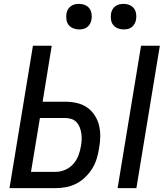

<svg xmlns="http://www.w3.org/2000/svg" viewBox="-20 -971 865 991"><path d="M587 0 708 -735H805L684 0ZM29 0 150 -735H247L200 -446H317Q347 -446 376 -439.5Q405 -433 428.5 -417Q452 -401 468 -377Q484 -353 491 -324.5Q498 -296 497.5 -265.5Q497 -235 491 -204Q487 -178 479 -151.5Q471 -125 456 -101Q441 -77 420 -56.5Q399 -36 373.5 -23Q348 -10 321 -5Q294 0 268 0ZM268 -84Q292 -84 316.5 -94.5Q341 -105 358.5 -125Q376 -145 385 -169Q394 -193 398 -218Q401 -235 401.5 -251.5Q402 -268 399.5 -284Q397 -300 391 -315Q385 -330 374.5 -341Q364 -352 348.5 -357Q333 -362 317 -362H186L140 -84ZM618 -819Q602 -819 587.5 -825Q573 -831 564 -842.5Q555 -854 553 -869.5Q551 -885 553 -901Q555 -912 560.5 -922Q566 -932 575.5 -939Q585 -946 596 -948.5Q607 -951 618 -951Q634 -951 648.5 -945Q663 -939 671.5 -927.5Q680 -916 682.5 -900.5Q685 -885 682 -869Q680 -858 674.5 -848Q669 -838 660 -831Q651 -824 640 -821.5Q629 -819 618 -819ZM388 -819Q372 -819 357.5 -825Q343 -831 334 -842.5Q325 -854 323 -869.5Q321 -885 323 -901Q325 -912 330.5 -922Q336 -932 345.5 -939Q355 -946 366 -948.5Q377 -951 388 -951Q404 -951 418.5 -945Q433 -939 441.5 -927.5Q450 -916 452.5 -900.5Q455 -885 452 -869Q450 -858 444.5 -848Q439 -838 430 -831Q421 -824 410 -821.5Q399 -819 388 -819Z"/></svg>

Font: Iosevka Custom Medium
Style: Italic
Weight: 500
Italic angle: -9°
Designer: Belleve Invis
Foundry: Belleve Invis
Version: Version 27.0.1